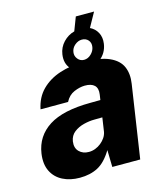

<svg xmlns="http://www.w3.org/2000/svg" viewBox="-113 -835 794 930"><g transform="rotate(-15 284.0 -370.0)"><path d="M446.5 -750 406.5 -678Q431 -666.5 443.8 -642.5Q456.5 -618.5 452 -587Q445.5 -542.5 410.8 -515Q376 -487.5 332.5 -487.5Q289.5 -487.5 263.8 -515.8Q238 -544 244.5 -589Q249.5 -623.5 273.2 -648.5Q297 -673.5 329 -682L355 -750ZM394 -586Q397.5 -606.5 385.8 -620.2Q374 -634 353.5 -634Q335 -634 318.5 -620.2Q302 -606.5 299 -586Q296 -567 308.2 -551.8Q320.5 -536.5 339.5 -536.5Q359.5 -536.5 375.2 -551.8Q391 -567 394 -586ZM172.5 10Q124 10 87.2 -8.8Q50.5 -27.5 32.8 -63.5Q15 -99.5 22.5 -151.5Q35 -236 106.2 -281.5Q177.5 -327 314 -327.5L365 -328L369 -354.5Q373.5 -385.5 357.8 -400.5Q342 -415.5 309 -415Q283.5 -414.5 255.5 -402.5Q227.5 -390.5 211.5 -359.5H73.5Q85 -417 122 -454Q159 -491 214 -509Q269 -527 333.5 -527Q416.5 -527 462.2 -506.5Q508 -486 523.8 -449.5Q539.5 -413 532 -365L477 0H337L335 -85Q302 -30.5 263.2 -10.2Q224.5 10 172.5 10ZM247 -99.5Q263.5 -99.5 279.2 -105.5Q295 -111.5 308.2 -122.2Q321.5 -133 330.2 -146Q339 -159 342 -174L352.5 -244.5L312 -244Q287 -244 259 -237Q231 -230 210 -213.8Q189 -197.5 184.5 -169Q180 -136.5 198.5 -118Q217 -99.5 247 -99.5Z"/></g></svg>

Font: Public Sans Thin ExtraBold
Style: Italic
Weight: 800
Italic angle: -8°
Version: Version 2.001